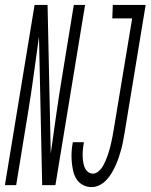

<svg xmlns="http://www.w3.org/2000/svg" viewBox="-60 -755 614 783"><path d="M-40 0 81 -735H134L147 -129Q158 -207 169 -285Q180 -363 193 -441L241 -735H287L166 0H112L99 -606Q88 -528 77.5 -450Q67 -372 54 -294L6 0ZM313 8Q294 8 277.5 -1Q261 -10 251.5 -25.5Q242 -41 238 -59.5Q234 -78 232.5 -97Q231 -116 232 -135.5Q233 -155 237 -175H282Q280 -163 278.5 -150Q277 -137 277 -124.5Q277 -112 278.5 -99.5Q280 -87 284 -75.5Q288 -64 297 -55.5Q306 -47 319 -47Q331 -47 342 -56.5Q353 -66 359.5 -77.5Q366 -89 371 -100.5Q376 -112 380 -124Q384 -136 387.5 -148.5Q391 -161 393.5 -173Q396 -185 398.5 -197Q401 -209 403 -222L479 -680H398L400 -735H534L448 -213Q445 -196 442 -179.5Q439 -163 434.5 -146.5Q430 -130 424.5 -113.5Q419 -97 412 -81.5Q405 -66 396 -50.5Q387 -35 374.5 -21.5Q362 -8 346 0Q330 8 313 8Z"/></svg>

Font: Iosevka Light
Style: Italic
Weight: 300
Italic angle: -9°
Monospace: yes
Designer: Belleve Invis
Foundry: Belleve Invis
Version: Version 32.5.0; ttfautohint (v1.8.4)